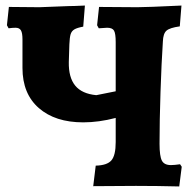

<svg xmlns="http://www.w3.org/2000/svg" viewBox="-20 -670 699 692"><path d="M635 -69 626 2Q546 0 470 0L316 1L325 -73Q366 -74 381.5 -92Q397 -110 397 -158V-245Q336 -229 280 -229Q179 -229 120 -280.5Q61 -332 61 -425V-528Q61 -551 55.5 -560.5Q50 -570 36 -570Q25 -570 11 -568L5 -579L12 -645L122 -644Q130 -644 226 -648Q244 -648 286 -650L280 -574Q258 -570 248 -564Q238 -558 234.5 -546.5Q231 -535 230 -510L228 -446Q227 -391 251 -361.5Q275 -332 327 -327L397 -341V-518Q397 -549 391 -559.5Q385 -570 366 -570L336 -568L330 -579L337 -645L475 -644Q508 -644 634 -650L628 -575Q592 -570 580 -559.5Q568 -549 567 -520Q562 -444 558.5 -338.5Q555 -233 555 -152Q555 -107 563.5 -91Q572 -75 596 -75Q608 -75 629 -78Z"/></svg>

Font: Alegreya ExtraBold
Style: Regular
Weight: 800
Designer: Juan Pablo del Peral
Foundry: Huerta Tipografica
Version: Version 2.007; ttfautohint (v1.6)